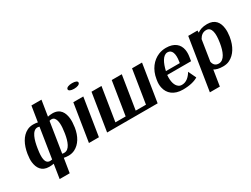

<svg xmlns="http://www.w3.org/2000/svg" viewBox="-69 -1448 3077 2350"><g transform="rotate(-30 1470.0 -273.5)"><path d="M73 -250C67 -212 65 -178 69 -146C79 -62 121 10 226 10C251 10 273 8 292 4L261 203H403L435 3C453 7 475 10 500 10C532 10 562 3 588 -10C668 -50 719 -136 737 -250L738 -260C744 -301 746 -338 743 -372C735 -461 695 -538 586 -538C560 -538 538 -534 519 -530L554 -750H412L377 -531C360 -535 340 -538 314 -538C282 -538 252 -532 226 -518C143 -476 93 -379 74 -260ZM213 -245 215 -259C231 -363 265 -481 341 -481C351 -481 359 -477 368 -476L301 -50C293 -49 281 -47 271 -47C197 -47 197 -143 213 -245ZM443 -50 510 -476C519 -480 529 -481 540 -481C557 -481 570 -475 580 -463C611 -425 611 -349 597 -259L595 -245C579 -145 545 -47 472 -47C461 -47 452 -47 443 -50Z M894 -702C890 -679 921 -665 967 -665C1014 -665 1048 -679 1052 -702C1056 -725 1026 -738 979 -738C933 -738 897 -724 894 -702ZM792 0H933L1017 -528H876Z M1049 0H1763L1847 -528H1706L1631 -57H1486L1561 -528H1419L1344 -57H1199L1274 -528H1133Z M1896 -246C1890 -211 1891 -177 1898 -146C1918 -54 1990 10 2117 10C2215 10 2286 -10 2331 -38L2279 -148C2242 -86 2195 -47 2136 -47C2117 -47 2102 -51 2089 -61C2050 -88 2030 -151 2038 -242H2375L2384 -298C2390 -334 2390 -366 2385 -396C2370 -480 2307 -538 2189 -538C2151 -538 2116 -531 2084 -518C1990 -479 1919 -390 1899 -265ZM2048 -291C2071 -393 2113 -481 2179 -481C2240 -481 2264 -417 2247 -312L2244 -291Z M2384 203H2525L2560 -18C2587 -2 2625 10 2685 10C2718 10 2750 4 2777 -10C2859 -51 2914 -141 2933 -259L2935 -270C2941 -310 2942 -347 2938 -380C2928 -469 2882 -538 2771 -538C2707 -538 2665 -522 2631 -498V-528H2500ZM2576 -118 2622 -412C2646 -454 2677 -480 2725 -480C2804 -480 2811 -379 2794 -272L2792 -257C2775 -150 2736 -47 2657 -47C2609 -47 2585 -75 2576 -118Z"/></g></svg>

Font: Aerodynamic
Style: Obl
Weight: 500
Designer: Google
Version: Version 2.000980; 2014